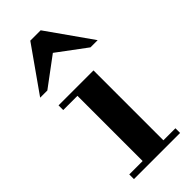

<svg xmlns="http://www.w3.org/2000/svg" viewBox="-243 -768 812 812"><g transform="rotate(-45 163.0 -362.0)"><path d="M108 -15V-430H232V-15ZM28 0V-28H304V0ZM23 -418V-446H232V-418ZM-9 -524 132 -724H194L335 -524H292L163 -620L34 -524Z"/></g></svg>

Font: Libre Bodoni Medium
Style: Regular
Weight: 500
Designer: Pablo Impallari, Rodrigo Fuenzalida
Foundry: Impallari Type
Version: Version 2.005;gftools[0.9.23]